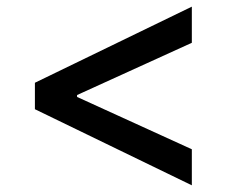

<svg xmlns="http://www.w3.org/2000/svg" viewBox="-20 -575 681 577"><path d="M84.9 -246.8 556.5 -18.1V-126.4L211.6 -283.7V-289.4L556.5 -446.4V-555L84.9 -326.3Z"/></svg>

Font: RED Number Medium
Style: Regular
Weight: 500
Designer: RED UED
Foundry: rsms
Version: Version 1.003;FEAKit 1.0